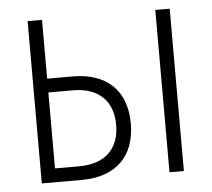

<svg xmlns="http://www.w3.org/2000/svg" viewBox="-43 -564 672 610"><g transform="rotate(-5 293.0 -259.0)"><path d="M66.4 0H193.8C302.2 0 364.7 -60.1 364.7 -165C364.7 -270 302.2 -330.1 193.8 -330.1H112.3V-517.6H66.4ZM112.3 -43.9V-286.1H189.9C271.5 -286.1 317.9 -242.2 317.9 -165C317.9 -87.9 271.5 -43.9 189.9 -43.9ZM473.6 0H519.5V-517.6H473.6Z"/></g></svg>

Font: Cascadia Mono PL ExtraLight
Style: Regular
Weight: 200
Monospace: yes
Designer: Aaron Bell
Foundry: Saja Typeworks
Version: Version 2404.023